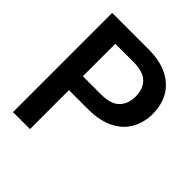

<svg xmlns="http://www.w3.org/2000/svg" viewBox="-192 -829 958 958"><g transform="rotate(45 287.5 -350.0)"><path d="M51 0V-700H305Q389 -700 443.5 -672Q498 -644 524.5 -596Q551 -548 551 -487Q551 -429 525.5 -381Q500 -333 445 -304Q390 -275 305 -275H171V0ZM171 -373H298Q368 -373 398.5 -404Q429 -435 429 -487Q429 -541 398.5 -571.5Q368 -602 298 -602H171Z"/></g></svg>

Font: DM Sans 36pt SemiBold
Style: Regular
Weight: 600
Designer: Colophon Foundry, Jonny Pinhorn
Foundry: Colophon Foundry
Version: Version 4.004;gftools[0.9.30]